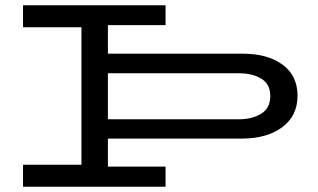

<svg xmlns="http://www.w3.org/2000/svg" viewBox="-20 -706 1201 726"><path d="M1105 -344Q1105 -269 1048.5 -226Q992 -183 898 -182H388V-76H606V0H67V-83H288V-603H67V-686H606V-611H388V-503H898Q992 -503 1048.5 -461.5Q1105 -420 1105 -344ZM1002 -343Q1002 -388 968 -408.5Q934 -429 884 -429H388V-255H884Q933 -255 967.5 -276Q1002 -297 1002 -343Z"/></svg>

Font: BioRhyme Expanded
Style: Regular
Weight: 400
Width: 7
Designer: Aoife Mooney
Foundry: Aoife Mooney Type
Version: Version 1.000